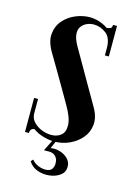

<svg xmlns="http://www.w3.org/2000/svg" viewBox="-102 -556 531 753"><g transform="rotate(15 163.5 -179.5)"><path d="M279.2 -391H263.2V-400.2Q263.2 -442.5 240.1 -459.8Q217 -477 191 -477Q176 -477 162.4 -471Q148.8 -465 140.4 -453.2Q132 -441.5 133.6 -422.6Q135.2 -403.8 149.8 -377.8Q168.5 -345.8 186.6 -314Q204.8 -282.2 221.4 -253.2Q238 -224.2 251.6 -200.9Q265.2 -177.5 273.5 -162.8Q293.5 -128 290.6 -97.1Q287.8 -66.2 268.5 -43.1Q249.2 -20 220.1 -6.6Q191 6.8 158.5 6.8Q132.2 6.8 104.4 -3Q76.5 -12.8 57.4 -32.4Q38.2 -52 38.2 -81.2V-95H54.2V-81.2Q54.2 -59.8 67.9 -45.2Q81.5 -30.8 101.2 -23Q121 -15.2 139.8 -15.2Q164.2 -15.2 179.9 -28.4Q195.5 -41.5 194.5 -70.1Q193.5 -98.8 167.5 -143.2Q160 -156 146.1 -180.5Q132.2 -205 115.5 -233.2Q98.8 -261.5 84.4 -286.2Q70 -311 61.8 -324.5Q36.5 -365.8 39.5 -398.4Q42.5 -431 62.6 -454Q82.8 -477 111.6 -488.8Q140.5 -500.5 168 -500.5Q193.5 -500.5 219.1 -489.8Q244.8 -479 262 -456.8Q279.2 -434.5 279.2 -399.5ZM263.2 -371V-440.2L237 -477Q247 -477 255.1 -479.8Q263.2 -482.5 263.2 -495H279.2V-371ZM54.2 -138V-51.2L76 -20.5Q66 -20.5 60.1 -16.2Q54.2 -12 54.2 0H38.2V-138ZM89.5 105 97.5 96.2Q107 109.2 125.6 116.6Q144.2 124 161.6 121.4Q179 118.8 184.2 101.5Q187.2 91.8 185.4 79.2Q183.5 66.8 173.4 57.6Q163.2 48.5 142.2 50H128.5L152.2 2.8H165.8L151.5 35.2Q170 31.8 189.2 37.5Q208.5 43.2 221.9 56.5Q235.2 69.8 235.2 88.8Q235.2 111 217.6 124Q200 137 174.9 140Q149.8 143 125.9 134.6Q102 126.2 89.5 105Z"/></g></svg>

Font: Emberly Black
Style: Regular
Weight: 900
Designer: Rajesh Rajput
Foundry: Rajesh Rajput
Version: Version 1.000